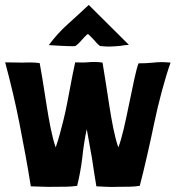

<svg xmlns="http://www.w3.org/2000/svg" viewBox="-20 -753 713 779"><path d="M199 5C236 5 268 5 293 1C302 -35 309 -73 314 -114C318 -154 324 -192 332 -229C339 -192 346 -153 353 -112C359 -71 365 -33 371 3C387 3 424 7 459 5C494 5 522 5 547 1C564 -62 591 -182 606 -255C622 -333 650 -438 672 -499C659 -500 646 -501 635 -501C623 -501 613 -500 603 -499C584 -497 563 -496 542 -496C532 -471 519 -404 504 -332C489 -259 475 -192 460 -155C444 -201 433 -265 424 -321C419 -353 401 -473 396 -499C379 -502 355 -502 345 -501C326 -499 304 -499 285 -500C271 -437 259 -365 253 -337C248 -311 243 -288 238 -268C227 -224 219 -193 206 -155C190 -200 179 -265 170 -320C157 -406 144 -483 141 -497C120 -500 97 -500 73 -499L1 -500C22 -421 42 -339 59 -252C76 -165 92 -80 105 3C122 3 170 6 199 5ZM422 -564C439 -564 455 -566 469 -567C481 -568 472 -569 503 -571L340 -733C311 -706 282 -679 254 -654C226 -629 201 -601 178 -570C200 -569 217 -568 229 -567C241 -566 280 -565 285 -566C290 -568 304 -581 311 -590C317 -596 331 -613 337 -615C345 -609 362 -590 364 -588C373 -577 384 -566 388 -566C400 -565 411 -564 422 -564Z"/></svg>

Font: Londrina Solid CC
Style: CC
Weight: 400
Designer: Marcelo Magalhaes
Foundry: Tipos Pereira
Version: Version 1.003;FEAKit 1.0